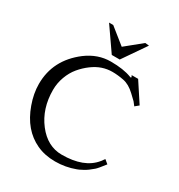

<svg xmlns="http://www.w3.org/2000/svg" viewBox="-223 -1117 1187 1275"><g transform="rotate(30 370.5 -479.5)"><path d="M393 -870 516 -970 546 -967 424 -790H363L240 -967H272ZM406 -50Q576 -50 652 -143L672 -170L701 -146Q662 -95 646.5 -81.5Q631 -68 613.5 -55Q596 -42 579.5 -34Q563 -26 556 -22L541 -16Q469 11 390 11Q311 11 248.5 -18Q186 -47 141 -100Q96 -153 68 -231Q40 -309 40 -382Q40 -566 196 -685Q282 -749 380 -749Q478 -749 540 -725Q545 -723 547.5 -723Q550 -723 550 -727Q550 -731 544 -740H594L691 -592L663 -569L642 -596L602 -634Q557 -677 510.5 -686Q464 -695 424 -695Q384 -695 347 -682.5Q310 -670 273.5 -643Q237 -616 207 -580Q177 -544 159 -495Q141 -446 141 -394Q141 -251 218.5 -150.5Q296 -50 406 -50Z"/></g></svg>

Font: Sawarabi Mincho
Style: Regular
Weight: 400
Version: Version 1.00